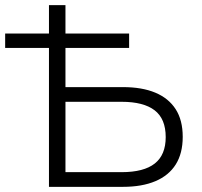

<svg xmlns="http://www.w3.org/2000/svg" viewBox="-26 -725 785 745"><path d="M164 0V-539H-6V-595H164V-705H228V-595H475V-539H228V-387H451Q525 -387 576.5 -365.5Q628 -344 655.5 -301.5Q683 -259 683 -194Q683 -130 656 -87Q629 -44 577 -22Q525 0 451 0ZM228 -57H446Q532 -57 574.5 -90.5Q617 -124 617 -193Q617 -264 574 -297Q531 -330 446 -330H228Z"/></svg>

Font: Nunito Sans 10pt Light
Style: Regular
Weight: 300
Designer: Vernon Adams
Foundry: Vernon Adams
Version: Version 3.101;gftools[0.9.27]